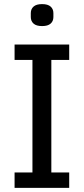

<svg xmlns="http://www.w3.org/2000/svg" viewBox="-20 -915 409 935"><path d="M51 0V-75H138V-623H51V-698H317V-623H230V-75H317V0ZM185 -788Q157 -788 143.5 -800Q130 -812 130 -832V-851Q130 -871 143.5 -883Q157 -895 185 -895Q213 -895 226.5 -883Q240 -871 240 -851V-832Q240 -812 226.5 -800Q213 -788 185 -788Z"/></svg>

Font: IBM Plex Sans Condensed Text
Style: Regular
Weight: 450
Width: 3
Designer: Mike Abbink, Paul van der Laan, Pieter van Rosmalen
Foundry: Bold Monday
Version: Version 1.1